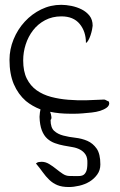

<svg xmlns="http://www.w3.org/2000/svg" viewBox="-20 -461 489 780"><path d="M126 203.1Q131.8 198.2 137.2 197.3Q142.6 196.3 149.4 196.3Q165 196.3 180.2 205.6Q195.3 214.8 208.5 225.6Q221.7 236.3 234.9 245.1Q248 253.9 262.7 253.9Q278.3 253.9 292.5 254.4Q306.6 254.9 315.4 251.5Q324.2 248 329.6 236.8Q335 225.6 335 202.1Q335.9 179.7 327.6 167Q319.3 154.3 305.7 147Q292 139.6 274.9 136.7Q257.8 133.8 239.3 130.4Q220.7 127 203.1 120.6Q185.5 114.3 171.9 102.1Q158.2 89.8 149.9 68.4Q141.6 46.9 140.6 13.7Q141.6 -5.9 144.5 -16.6Q111.3 -29.3 85 -50.8Q53.7 -78.1 36.1 -119.1Q18.6 -160.2 18.6 -217.8Q18.6 -260.7 35.2 -301.3Q51.8 -341.8 80.6 -373Q109.4 -404.3 147.5 -422.9Q185.5 -441.4 228.5 -441.4Q248 -441.4 270 -437Q292 -432.6 311.5 -422.9Q331.1 -413.1 343.8 -397Q356.4 -380.9 356.4 -356.4Q356.4 -352.5 354 -340.8Q351.6 -329.1 347.7 -317.4Q343.8 -305.7 338.4 -296.4Q333 -287.1 329.1 -287.1Q329.1 -333 303.7 -363.8Q278.3 -394.5 229.5 -394.5Q192.4 -394.5 163.1 -378.9Q133.8 -363.3 114.3 -337.9Q94.7 -312.5 84.5 -280.8Q74.2 -249 74.2 -215.8Q74.2 -170.9 88.9 -141.6Q103.5 -112.3 128.9 -94.2Q154.3 -76.2 187.5 -67.4Q220.7 -58.6 257.8 -55.7Q294.9 -52.7 332 -53.7Q369.1 -54.7 403.3 -56.6Q406.2 -56.6 413.1 -52.7Q419.9 -48.8 422.9 -47.9V-44.9Q422.9 -43 423.3 -43Q423.8 -43 423.8 -42Q423.8 -31.2 413.1 -23.4Q402.3 -15.6 386.7 -10.7Q371.1 -5.9 352.5 -3.9Q334 -2 315.9 -0.5Q297.9 1 284.2 1H264.6Q220.7 1 183.6 -6.8Q187.5 2.9 188.5 11.7Q190.4 21.5 185.5 26.4Q185.5 57.6 200.2 70.8Q214.8 84 237.3 89.8Q259.8 95.7 286.1 98.6Q312.5 101.6 335 111.3Q357.4 121.1 372.6 142.6Q387.7 164.1 387.7 207Q387.7 230.5 375 248Q362.3 265.6 343.8 276.9Q325.2 288.1 302.2 293.5Q279.3 298.8 259.8 298.8Q231.4 298.8 212.9 291Q194.3 283.2 180.2 269.5Q166 255.9 153.8 238.8Q141.6 221.7 126 203.1Z"/></svg>

Font: Indie Flower
Style: Regular
Weight: 400
Designer: Kimberly Geswein
Foundry: Kimberly Geswein
Version: Version 1.001 2010